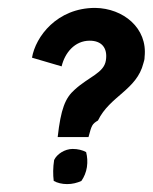

<svg xmlns="http://www.w3.org/2000/svg" viewBox="-20 -466 387 486"><path d="M61 -320 136 -298C144 -332 169 -363 207 -363C237 -363 253 -345 248 -313C243 -281 205 -272 169 -239C145 -218 134 -190 126 -119H204C212 -149 213 -152 228 -161C258 -223 326 -238 343 -306C345 -312 346 -316 346 -322C354 -395 292 -445 221 -446C124 -446 70 -373 61 -320ZM117 -61C114 -42 114 -24 116 -8C125 -3 137 0 150 0C163 0 175 -3 186 -8C193 -18 198 -30 200 -43C202 -57 201 -69 198 -81C189 -86 177 -89 164 -89C144 -89 124 -76 117 -61Z"/></svg>

Font: Rabbid Highway Sign II Hop
Style: Obl
Weight: 400
Foundry: Cannot Into Space Fonts
Version: Version 0.277